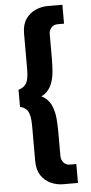

<svg xmlns="http://www.w3.org/2000/svg" viewBox="-64 -816 498 1052"><g transform="rotate(-5 185.5 -290.0)"><path d="M238 -626Q238 -646 251 -661Q264 -676 286 -676H321V-780H240Q205 -780 172.5 -765.5Q140 -751 119 -720.5Q98 -690 98 -640V-447Q98 -390 84.5 -367.5Q71 -345 41 -337V-243Q71 -236 84.5 -213Q98 -190 98 -133V60Q98 109 119 140Q140 171 172.5 185.5Q205 200 240 200H321V96H286Q264 96 251 80.5Q238 65 238 46V-90Q238 -123 235 -160Q232 -197 219.5 -228.5Q207 -260 180 -280Q153 -300 104 -300V-280Q153 -280 180 -300Q207 -320 219.5 -351.5Q232 -383 235 -420Q238 -457 238 -490Z"/></g></svg>

Font: Jost SemiBold
Style: Regular
Weight: 600
Version: Version 3.710